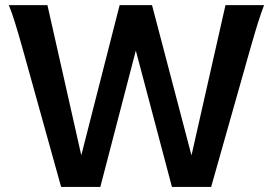

<svg xmlns="http://www.w3.org/2000/svg" viewBox="-20 -733 1082 753"><path d="M298.8 -124 449.2 -712.9H576.2L731 -123.5L864.3 -712.9H1015.6Q1009.8 -697.8 1004.2 -681.4Q998.5 -665 991.9 -644.3Q985.4 -623.5 977.5 -596.9Q969.7 -570.3 959.5 -534.7L808.1 0H654.3L512.7 -534.7L373.5 0H219.7L70.8 -534.7Q61 -569.8 53.2 -596.4Q45.4 -623 38.8 -644.3Q32.2 -665.5 26.4 -681.9Q20.5 -698.2 14.6 -712.9H166Z"/></svg>

Font: Andika New Basic
Style: Bold
Weight: 700
Designer: Victor Gaultney, Annie Olsen, Pablo Ugerman
Foundry: SIL International
Version: Version 5.500; ttfautohint (v1.8.3)